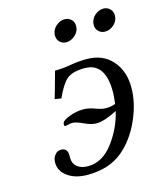

<svg xmlns="http://www.w3.org/2000/svg" viewBox="-98 -688 637 769"><g transform="rotate(-15 220.5 -303.5)"><path d="M242 -616Q258 -616 269 -605.5Q280 -595 280 -579Q280 -556 262.5 -540.5Q245 -525 226 -525Q210 -525 199 -535.5Q188 -546 188 -563Q188 -585 205 -600.5Q222 -616 242 -616ZM403 -617Q419 -617 430 -606Q441 -595 441 -579Q441 -557 424 -541.5Q407 -526 387 -526Q371 -526 360 -536.5Q349 -547 349 -563Q349 -586 366 -601.5Q383 -617 403 -617ZM120 -84V-73Q120 -50 136.5 -36.5Q153 -23 181 -23Q241 -23 285 -81Q329 -139 345 -208Q291 -180 258 -180Q237 -180 208.5 -193.5Q180 -207 164 -207Q158 -207 148 -204.5Q138 -202 135 -202Q128 -202 131 -215Q134 -226 163 -237Q192 -248 221 -248Q243 -248 268 -238.5Q293 -229 310 -229Q333 -229 350 -236Q354 -268 354 -286Q354 -406 269 -406Q217 -406 194 -385.5Q171 -365 148 -313L121 -317Q126 -332 152 -427Q184 -427 218 -433Q252 -439 286 -439Q353 -439 391.5 -395Q430 -351 430 -284Q430 -218 399 -149Q368 -80 317 -37Q260 10 171 10Q120 10 88.5 -13Q57 -36 57 -70Q57 -88 65 -99Q73 -110 80 -112.5Q87 -115 93 -115Q120 -115 120 -84Z"/></g></svg>

Font: Linux Libertine O
Style: Italic
Weight: 400
Italic angle: -12°
Designer: Philipp H. Poll
Foundry: Philipp H. Poll
Version: Version 5.1.6